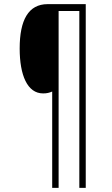

<svg xmlns="http://www.w3.org/2000/svg" viewBox="-20 -780 540 927"><path d="M394 127V-760H210C117 -760 75 -683 75 -546C75 -417 112 -329 188 -329C206 -329 218 -332 232 -338V127H263V-727H363V127Z"/></svg>

Font: Noto Sans Gujarati Condensed ExtraLight
Style: Regular
Weight: 200
Width: 3
Designer: Jelle Bosma - Monotype Design Team, Universal Thirst
Foundry: Monotype Imaging Inc.
Version: Version 2.106